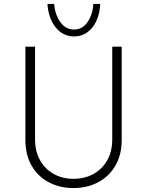

<svg xmlns="http://www.w3.org/2000/svg" viewBox="-20 -947 747 975"><path d="M158 -240Q158 -178 183.5 -133Q209 -88 253 -63.5Q297 -39 353 -39Q410 -39 454.5 -63.5Q499 -88 524.5 -133Q550 -178 550 -240V-710H598V-237Q598 -160 565.5 -105Q533 -50 477.5 -21Q422 8 353 8Q284 8 228.5 -21Q173 -50 141 -105Q109 -160 109 -237V-710H158ZM356 -762Q300 -762 263 -807.5Q226 -853 221 -927H255Q259 -874 286 -835.5Q313 -797 356 -797Q399 -797 425 -835.5Q451 -874 454 -927H489Q485 -852 448.5 -807Q412 -762 356 -762Z"/></svg>

Font: Synthetic Light
Style: Regular
Weight: 300
Designer: Santiago Orozco
Foundry: Typemade
Version: Version 2.000; ttfautohint (v1.8.4.7-5d5b)